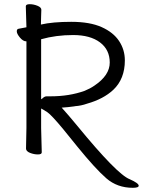

<svg xmlns="http://www.w3.org/2000/svg" viewBox="-20 -725 681 915"><path d="M383 -292Q410 -303 430 -317Q503 -366 503 -427Q503 -488 456.5 -523Q410 -558 328.5 -558Q247 -558 176 -538V-252Q178 -254 181 -255Q192 -266 202 -266H222Q310 -266 383 -292ZM274 -212Q305 -178 347 -127Q538 106 598 129Q641 148 641 160Q641 170 613 170Q539 170 487 125Q435 80 348 -27L280 -111Q226 -176 206 -190Q186 -203 176 -208V-115L179 1Q179 11 160.5 11Q142 11 123 3.5Q104 -4 104 -17L106 -116V-528H105Q90 -528 75 -546Q60 -564 60 -575.5Q60 -587 69 -588L106 -595Q103 -682 103 -695Q103 -705 121.5 -705Q140 -705 158.5 -697.5Q177 -690 177 -678.5Q177 -667 176 -649Q175 -631 175 -608Q231 -621 319.5 -621Q408 -621 464 -596Q520 -571 547.5 -529.5Q575 -488 575 -437Q575 -349 520 -297Q473 -253 395 -231Q367 -221 338 -219Q335 -218 333 -218Q305 -214 274 -212Z"/></svg>

Font: QiushuiShotai
Style: Regular
Weight: 600
Designer: Fontworks Inc.
Foundry: Fontworks Inc.
Version: Version 1.250